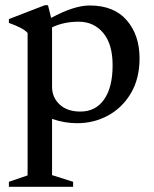

<svg xmlns="http://www.w3.org/2000/svg" viewBox="-20 -460 589 734"><path d="M259.5 235V254H14V235L85.5 210.5V-334Q75.5 -345 57.8 -354Q40 -363 14 -372.5V-387L151 -440H163.5L175.5 -391.5Q262.5 -439 323 -439Q416 -439 464.8 -382.2Q513.5 -325.5 513.5 -237Q513.5 -160 480.8 -104.2Q448 -48.5 393.8 -18.8Q339.5 11 275 11Q226.5 11 179 -5.5V209.5ZM410.5 -210.5Q410.5 -291.5 374.5 -334.2Q338.5 -377 281 -377Q223.5 -377 179 -355.5V-128.5Q179 -87.5 208 -60.5Q237 -33.5 287.5 -33.5Q345.5 -33.5 378 -79.8Q410.5 -126 410.5 -210.5Z"/></svg>

Font: Newsreader Text Medium
Style: Regular
Weight: 500
Designer: Hugues Gentile
Foundry: Production Type
Version: Version 1.001